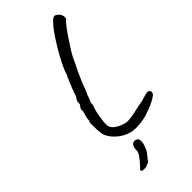

<svg xmlns="http://www.w3.org/2000/svg" viewBox="-285 -738 1020 1020"><g transform="rotate(-45 224.5 -228.5)"><path d="M105 -64Q101 -94 101 -131Q101 -155 104 -158Q107 -160 107 -170Q106 -176 114 -203Q121 -221 118 -234Q119 -236 121.5 -241Q124 -246 128 -251Q133 -256 133.5 -261.5Q134 -267 133 -269V-270Q133 -274 135.5 -280.5Q138 -287 141 -291Q144 -294 146.5 -299Q149 -304 150 -306Q151 -313 165.5 -350.5Q180 -388 185 -396V-398Q189 -408 196 -419Q198 -433 210 -458Q233 -509 274.5 -575.5Q316 -642 340 -665Q350 -676 356.5 -680.5Q363 -685 369 -685Q378 -685 392 -671Q404 -659 404 -639Q404 -628 400 -628Q387 -619 348 -563Q309 -507 285 -463Q272 -435 262.5 -416Q253 -397 250 -391L246 -382Q222 -331 201 -272Q196 -266 194.5 -259.5Q193 -253 193 -251Q191 -252 189.5 -245.5Q188 -239 186 -234Q179 -228 179 -205Q168 -178 161 -137Q154 -96 156 -76Q160 -43 211 -23Q234 -14 245 -14Q252 -13 266.5 -15Q281 -17 300 -20H299Q304 -21 354 -32Q378 -35 394 -41Q424 -50 433 -50Q439 -50 441 -48Q449 -42 449 -33L447 -24Q444 -16 415 0Q386 16 359 24Q338 33 310.5 38Q283 43 257 43Q230 43 217 38Q178 28 146 -1.5Q114 -31 105 -64ZM112 221Q112 214 126 202Q174 151 173 129Q172 110 179.5 97.5Q187 85 199 85Q210 85 223 95Q225 109 225 114Q225 126 220.5 139Q216 152 208 169Q200 180 185 199.5Q170 219 167 219Q161 219 153 224Q149 227 144.5 227.5Q140 228 131 228Q121 228 118.5 227Q116 226 112 221Z"/></g></svg>

Font: Caveat
Style: Regular
Weight: 400
Designer: Pablo Impallari
Foundry: Pablo Impallari
Version: Version 1.500; ttfautohint (v1.6)